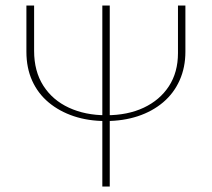

<svg xmlns="http://www.w3.org/2000/svg" viewBox="-20 -678 771 698"><path d="M364 -238Q301 -238 248.5 -255.5Q196 -273 157 -305.5Q118 -338 97 -384.5Q76 -431 76 -490V-658H104V-493Q104 -419 137.5 -366.5Q171 -314 230.5 -286.5Q290 -259 366 -259Q444 -259 502.5 -286.5Q561 -314 594 -364.5Q627 -415 627 -485V-658H654V-490Q654 -433 633 -386Q612 -339 573 -306Q534 -273 481 -255.5Q428 -238 364 -238ZM352 0V-658H379V0Z"/></svg>

Font: Ysabeau Office Thin
Style: Regular
Weight: 250
Designer: Christian Thalmann (Catharsis Fonts)
Version: Version 2.001;gftools[0.9.30]; featfreeze: tnum,lnum,ss02